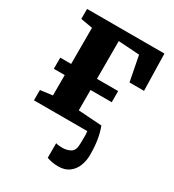

<svg xmlns="http://www.w3.org/2000/svg" viewBox="-190 -663 913 1008"><g transform="rotate(30 267.0 -159.0)"><path d="M320.5 237Q301 237 283 233.8Q265 230.5 250.5 225V136.5Q256.5 139 268.2 140.2Q280 141.5 289 141.5Q318.5 141.5 340 128.8Q361.5 116 361.5 77Q361.5 61.5 362.2 39.2Q363 17 360.5 0H37V-62.5L110.5 -72V-195.5H44.5V-263H110.5V-482L38.5 -494.5V-555H507.5L512.5 -332H424.5L395 -483.5L267 -492V-263H395.5V-195.5H267V-72L409.5 -62.5Q422.5 -29 429 10.5Q435.5 50 435.5 102Q435.5 136.5 423.2 167.8Q411 199 385.2 218Q359.5 237 320.5 237Z"/></g></svg>

Font: Merriweather 20pt ExtraBold
Style: Regular
Weight: 800
Version: Version 2.100